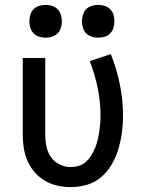

<svg xmlns="http://www.w3.org/2000/svg" viewBox="-20 -757 588 785"><path d="M270 8Q242 8 215 2Q188 -4 164.5 -17.5Q141 -31 122.5 -52Q104 -73 93 -98Q82 -123 77.5 -150Q73 -177 73 -205V-520H165V-205Q165 -181 170 -157.5Q175 -134 188.5 -114.5Q202 -95 224 -84.5Q246 -74 269 -74Q286 -74 302.5 -79Q319 -84 331.5 -95.5Q344 -107 353 -121.5Q362 -136 368.5 -151.5Q375 -167 379 -183.5Q383 -200 385.5 -216.5Q388 -233 389.5 -250Q391 -267 391 -284Q391 -341 379.5 -397Q368 -453 347 -507L433 -536Q457 -476 470 -412Q483 -348 483 -284Q483 -250 478.5 -216Q474 -182 464.5 -149.5Q455 -117 438 -87Q421 -57 395.5 -34.5Q370 -12 337 -2Q304 8 270 8ZM381 -603Q368 -603 355 -607Q342 -611 332.5 -620.5Q323 -630 319 -643.5Q315 -657 315 -670Q315 -683 319 -696.5Q323 -710 332.5 -719.5Q342 -729 355 -733Q368 -737 381 -737Q395 -737 408 -733Q421 -729 430.5 -719.5Q440 -710 444 -696.5Q448 -683 448 -670Q448 -657 444 -643.5Q440 -630 430.5 -620.5Q421 -611 408 -607Q395 -603 381 -603ZM167 -603Q153 -603 140 -607Q127 -611 117.5 -620.5Q108 -630 104 -643.5Q100 -657 100 -670Q100 -683 104 -696.5Q108 -710 117.5 -719.5Q127 -729 140 -733Q153 -737 167 -737Q180 -737 193 -733Q206 -729 215.5 -719.5Q225 -710 229 -696.5Q233 -683 233 -670Q233 -657 229 -643.5Q225 -630 215.5 -620.5Q206 -611 193 -607Q180 -603 167 -603Z"/></svg>

Font: Iosevka Semi-Condensed Medium
Style: Regular
Weight: 500
Monospace: yes
Designer: Belleve Invis
Foundry: Belleve Invis
Version: Version 27.3.5